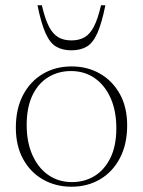

<svg xmlns="http://www.w3.org/2000/svg" viewBox="-20 -697 542 727"><path d="M252.5 -7.5Q300 -7.5 337.8 -30.5Q375.5 -53.5 398 -99Q420.5 -144.5 420.5 -212Q420.5 -277 398.8 -325.8Q377 -374.5 338.5 -401.2Q300 -428 248.5 -428Q201.5 -428 163.5 -405.2Q125.5 -382.5 103.2 -336.8Q81 -291 81 -223.5Q81 -158.5 102.8 -109.8Q124.5 -61 163.2 -34.2Q202 -7.5 252.5 -7.5ZM250.5 10Q191 10 143 -17.2Q95 -44.5 67.5 -94.8Q40 -145 40 -213.5Q40 -285 67.2 -337Q94.5 -389 142.2 -417.2Q190 -445.5 251 -445.5Q311 -445.5 358.5 -418.2Q406 -391 433.8 -341Q461.5 -291 461.5 -222.5Q461.5 -151 434.2 -98.8Q407 -46.5 359.2 -18.2Q311.5 10 250.5 10ZM250.5 -544Q279.5 -544 300 -555.8Q320.5 -567.5 335.5 -596.2Q350.5 -625 362.5 -677H379Q365 -608 348.5 -571.2Q332 -534.5 308.5 -520.5Q285 -506.5 250.5 -506.5Q216 -506.5 192.5 -520.5Q169 -534.5 152.5 -571.2Q136 -608 122 -677H138.5Q150.5 -625 165.5 -596.2Q180.5 -567.5 201 -555.8Q221.5 -544 250.5 -544Z"/></svg>

Font: Newsreader 24pt ExtraLight
Style: Regular
Weight: 250
Designer: Hugues Gentile
Foundry: Production Type
Version: Version 1.003